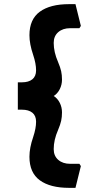

<svg xmlns="http://www.w3.org/2000/svg" viewBox="-20 -770 458 926"><path d="M363 20 370 31 344 136H313Q222 136 172 99.5Q122 63 122 -14Q122 -57 140 -109Q154 -151 154 -183Q154 -212 136 -226.5Q118 -241 86 -241H66V-373H86Q118 -373 136 -387.5Q154 -402 154 -431Q154 -463 140 -505Q122 -558 122 -600Q122 -677 172 -713.5Q222 -750 313 -750H344L370 -645L363 -634H318Q283 -634 261 -615Q239 -596 239 -563Q239 -519 260 -471Q271 -445 275 -426.5Q279 -408 279 -386Q279 -361 268 -339.5Q257 -318 239 -307Q257 -296 268 -274.5Q279 -253 279 -228Q279 -206 275 -187.5Q271 -169 260 -143Q239 -95 239 -51Q239 -18 261 1Q283 20 318 20Z"/></svg>

Font: Farro Medium
Style: Regular
Weight: 500
Designer: Aceler Chua
Foundry: Grayscale Limited
Version: Version 1.101